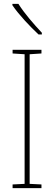

<svg xmlns="http://www.w3.org/2000/svg" viewBox="-20 -971 278 991"><path d="M75 -951H44V-944C78 -894 136 -833 179 -793H196V-802C155 -846 108 -899 75 -951ZM194 0V-19L133 -22V-691L194 -695V-714H45V-695L107 -691V-22L45 -19V0Z"/></svg>

Font: Noto Sans Myanmar UI Condensed Thin
Style: Regular
Weight: 100
Width: 3
Designer: Monotype Design Team
Foundry: Monotype Imaging Inc.
Version: Version 2.103